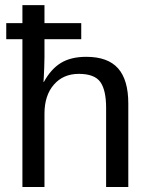

<svg xmlns="http://www.w3.org/2000/svg" viewBox="-20 -745 596 765"><path d="M154.8 -418.5Q183.1 -470.2 222.9 -494.4Q262.7 -518.6 323.7 -518.6Q409.7 -518.6 450.4 -472.7Q491.2 -426.8 491.2 -332.5V0H402.8V-315.4Q402.8 -386.2 379.6 -418.5Q356.4 -450.7 293.9 -450.7Q231.9 -450.7 194.6 -407.7Q157.2 -364.7 157.2 -292V0H69.3V-588.9H4.9V-652.8H69.3V-724.6H157.2V-652.8H303.7V-588.9H157.2V-516.6Q157.2 -497.1 156.2 -475.3Q155.3 -453.6 154.5 -437.7Q153.8 -421.9 153.3 -418.5Z"/></svg>

Font: Arimo
Style: Regular
Weight: 400
Designer: Steve Matteson
Foundry: Monotype Imaging Inc.
Version: Version 1.33